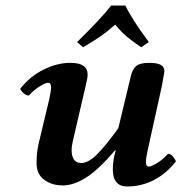

<svg xmlns="http://www.w3.org/2000/svg" viewBox="-20 -673 664 703"><path d="M403.8 -122.1H400.9Q337.9 -48.8 293.2 -21.5Q248.5 5.9 210 5.9Q169.4 5.9 141.6 -14.9Q113.8 -35.6 113.8 -76.2Q113.8 -114.7 122.1 -149.9L160.2 -309.1Q167 -339.8 167 -353Q167 -370.1 155.8 -370.1Q147 -370.1 125.2 -356.7Q103.5 -343.3 85.9 -323.2Q76.2 -323.2 66.4 -331.8Q56.6 -340.3 54.2 -348.1Q88.4 -392.1 138.2 -417.5Q188 -442.9 237.8 -442.9Q300.8 -442.9 300.8 -399.9Q300.8 -386.2 293 -356L247.1 -158.2Q242.2 -137.7 242.2 -123Q242.2 -102.1 250.7 -89.1Q259.3 -76.2 276.9 -76.2Q303.2 -76.2 334.2 -106.7Q365.2 -137.2 413.1 -203.1L459 -394Q464.8 -420.4 479.2 -431.6Q493.7 -442.9 525.9 -442.9Q554.2 -442.9 568.1 -435.8Q582 -428.7 582 -411.1Q582 -409.2 573.2 -360.8L521 -124Q514.2 -91.8 514.2 -81.1Q514.2 -63 524.9 -63Q533.7 -63 555.7 -76.4Q577.6 -89.8 595.2 -109.9Q604.5 -109.9 612.8 -100.3Q621.1 -90.8 624 -82Q589.4 -37.6 543.7 -13.9Q498 9.8 445.8 9.8Q393.1 9.8 393.1 -53.2Q393.1 -87.4 403.8 -122.1ZM439 -652.8Q463.4 -601.6 524.9 -519L497.1 -500Q464.8 -521.5 443.8 -539.3Q422.9 -557.1 401.9 -583Q371.6 -556.2 347.4 -539.6Q323.2 -522.9 284.2 -500L262.2 -519Q349.6 -604.5 387.2 -652.8Z"/></svg>

Font: Common Serif
Style: Bold Italic
Weight: 700
Italic angle: -12°
Designer: Philipp H. Poll, Khaled Hosny
Foundry: Stefan Peev, Context Ltd.
Version: Version 1.026